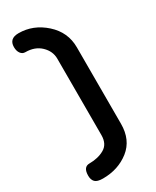

<svg xmlns="http://www.w3.org/2000/svg" viewBox="-202 -824 731 900"><g transform="rotate(-30 163.0 -374.0)"><path d="M18 -26Q18 -73 52 -73Q99 -73 133 -92.5Q167 -112 167 -160V-574Q167 -614 135.5 -644.5Q104 -675 52 -675Q37 -675 27.5 -688Q18 -701 18 -722Q18 -768 69 -768Q148 -768 210.5 -712Q273 -656 273 -574V-160Q273 -73 214 -26.5Q155 20 72 20Q41 20 29.5 8Q18 -4 18 -26Z"/></g></svg>

Font: TerminalDosisSemiBold
Style: Bold
Weight: 600
Designer: EdgarTolentino, PabloImpallari, IginoMarini
Foundry: EdgarTolentino, PabloImpallari, IginoMarini
Version: Version 1.006